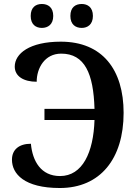

<svg xmlns="http://www.w3.org/2000/svg" viewBox="-20 -933 696 963"><path d="M390 -793C419 -793 446 -810 446 -853C446 -897 419 -913 390 -913C359 -913 333 -897 333 -853C333 -810 359 -793 390 -793ZM190 -793C220 -793 247 -810 247 -853C247 -897 220 -913 190 -913C160 -913 134 -897 134 -853C134 -810 160 -793 190 -793ZM280 10C483 10 600 -137 600 -367C600 -583 494 -724 285 -724C128 -724 54 -664 54 -599C54 -550 99 -523 164 -523C164 -591 204 -664 287 -664C405 -664 449 -564 454 -387H203V-331H454C449 -169 394 -50 281 -50C186 -50 143 -124 135 -212C76 -212 40 -183 40 -132C40 -61 102 10 280 10Z"/></svg>

Font: Noto Serif Semi
Style: Regular
Weight: 600
Designer: Monotype Design Team
Foundry: Monotype Imaging Inc.
Version: Version 1.002